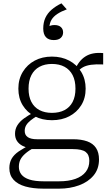

<svg xmlns="http://www.w3.org/2000/svg" viewBox="-20 -886 662 1150"><path d="M348 -866 380 -830Q347 -818 323.5 -802.5Q300 -787 288.5 -767.5Q277 -748 276 -723L265 -720Q272 -729 282.5 -732.5Q293 -736 306 -736Q331 -736 344.5 -724Q358 -712 358 -692Q358 -672 344 -659Q330 -646 302 -646Q271 -646 255 -663.5Q239 -681 239 -715Q239 -751 251.5 -778.5Q264 -806 288.5 -827.5Q313 -849 348 -866ZM598 -500Q555 -502 526 -498Q497 -494 477.5 -483.5Q458 -473 441 -452L427 -464Q439 -493 454.5 -513.5Q470 -534 491 -547.5Q512 -561 538.5 -566Q565 -571 598 -568ZM291 -166Q233 -166 187.5 -189.5Q142 -213 116 -255.5Q90 -298 90 -355Q90 -412 116.5 -455.5Q143 -499 188 -523Q233 -547 291 -547Q349 -547 394.5 -523Q440 -499 466.5 -455.5Q493 -412 493 -355Q493 -298 466.5 -255.5Q440 -213 395 -189.5Q350 -166 291 -166ZM291 -210Q335 -210 366.5 -226.5Q398 -243 415 -275.5Q432 -308 432 -355Q432 -403 415 -436Q398 -469 366.5 -486Q335 -503 291 -503Q248 -503 216.5 -486Q185 -469 168 -436Q151 -403 151 -355Q151 -308 168 -275.5Q185 -243 216.5 -226.5Q248 -210 291 -210ZM241 244Q178 244 132 231Q86 218 61 190.5Q36 163 36 121Q36 89 49.5 65Q63 41 92 21Q121 1 165 -20L186 -3Q152 16 131.5 34Q111 52 102 70.5Q93 89 93 113Q93 140 108.5 159.5Q124 179 156.5 189.5Q189 200 243 200H333Q391 200 431.5 185.5Q472 171 493.5 143.5Q515 116 515 77Q515 41 493 24Q471 7 416 7H166V6Q137 -1 115 -12.5Q93 -24 81.5 -42Q70 -60 70 -85Q70 -113 84 -135.5Q98 -158 124 -177Q150 -196 185 -214L205 -193Q181 -179 163.5 -165Q146 -151 137 -136Q128 -121 128 -102Q128 -77 146.5 -64.5Q165 -52 202 -52H417Q467 -52 502 -39.5Q537 -27 555 0Q573 27 573 69Q573 126 540.5 165Q508 204 453.5 224Q399 244 334 244Z"/></svg>

Font: Roboto Serif ExtraLight
Style: Regular
Weight: 250
Version: Version 1.007